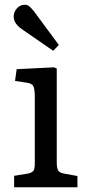

<svg xmlns="http://www.w3.org/2000/svg" viewBox="-20 -796 373 816"><path d="M206.1 -580.1 73.2 -671.9Q38.1 -696.3 38.1 -725.1Q38.1 -744.6 51.8 -760.3Q65.4 -775.9 85.9 -775.9Q96.2 -775.9 104 -769.5Q111.8 -763.2 125 -747.1L230 -605ZM40 0V-48.8L97.2 -58.1Q106.4 -59.6 112.3 -62.7Q118.2 -65.9 121.3 -69.3Q124.5 -72.8 126 -79.8Q127.4 -86.9 127.7 -92.3Q127.9 -97.7 127.9 -108.9V-381.8Q127.9 -417.5 121.8 -429.7Q115.7 -441.9 91.8 -444.8L43.9 -452.1L50.8 -502L209 -509.8L221.2 -504.9V-105Q221.2 -82 227.1 -71.8Q232.9 -61.5 252.9 -58.1L309.1 -47.9V0Z"/></svg>

Font: Literata Book
Style: Regular
Weight: 400
Designer: Latin by Veronika Burian and Jose Scaglione. Greek by Irene Vlachou. Cyrillic by Vera Evstafieva
Foundry: TypeTogether
Version: Version 2.003;PS 002.003;hotconv 1.0.88;makeotf.lib2.5.64775